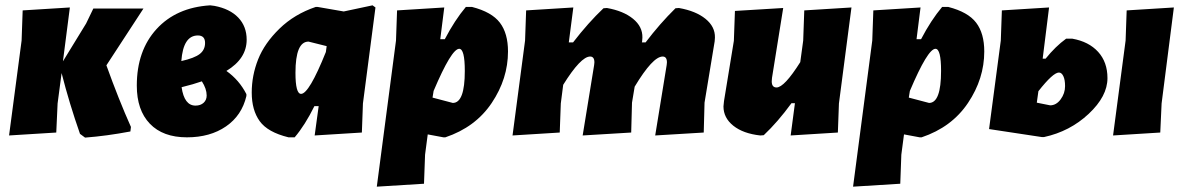

<svg xmlns="http://www.w3.org/2000/svg" viewBox="-20 -504 4438 720"><path d="M14 4 61 -352 65 -465 242 -476 216 -274 303 -416 330 -472H518L379 -259Q425 -131 471 -28L469 -11Q379 6 299 12L280 -2Q240 -116 211 -230L196 -116L191 -7Z M681 11Q591 11 542 -40Q493 -91 493 -183Q493 -314 567 -395Q641 -476 768 -484L784 -482Q842 -471 873.5 -438Q905 -405 905 -355Q905 -284 829 -238Q877 -204 904 -151V-144Q887 -71 827.5 -30Q768 11 681 11ZM722 -371Q667 -371 660 -275Q709 -286 729 -301.5Q749 -317 749 -343Q749 -371 722 -371ZM755 -146Q755 -171 737 -199Q706 -188 661 -177Q671 -108 713 -108Q732 -108 743.5 -118.5Q755 -129 755 -146Z M1164 -478H1171L1269 -461L1377 -484L1388 -476L1341 -116L1337 -7L1160 4L1175 -106H1159Q1124 -35 1085 11H1062Q984 -8 954 -49.5Q924 -91 924 -157Q924 -221 948 -281.5Q972 -342 1028 -396.5Q1084 -451 1164 -478ZM1088 -231Q1088 -152 1109 -152Q1139 -152 1202 -309L1205 -331L1137 -348Q1088 -348 1088 -231Z M1646 -476 1631 -357H1648Q1685 -428 1727 -478H1750Q1824 -459 1854.5 -419Q1885 -379 1885 -311Q1885 -209 1824 -118Q1763 -27 1650 11H1643L1584 0L1574 76L1570 185L1393 196L1465 -352L1469 -465ZM1702 -321Q1673 -321 1606 -163L1602 -138L1678 -118Q1723 -118 1723 -238Q1723 -321 1702 -321Z M2130 -476 2113 -345H2129Q2186 -419 2243 -473L2256 -474Q2318 -463 2354 -433.5Q2390 -404 2389 -363L2388 -349L2387 -345H2401Q2454 -415 2513 -473L2526 -474Q2589 -463 2625.5 -433.5Q2662 -404 2661 -363L2660 -349L2622 -119L2619 -7L2437 4L2480 -260L2481 -270Q2481 -292 2465 -292Q2428 -292 2360 -179L2350 -119L2347 -7L2165 4L2208 -260L2209 -270Q2209 -292 2193 -292Q2158 -292 2092 -186L2083 -116L2079 -7L1902 4L1949 -352L1953 -465Z M2917 -474 2875 -212 2874 -199Q2874 -176 2892 -176Q2921 -176 2981 -271L2992 -352L2996 -465L3173 -476L3126 -116L3122 -7L2945 4L2961 -117H2948Q2897 -47 2844 3L2831 4Q2767 -3 2730 -32.5Q2693 -62 2693 -105L2695 -125L2732 -351L2736 -463Z M3432 -476 3417 -357H3434Q3471 -428 3513 -478H3536Q3610 -459 3640.5 -419Q3671 -379 3671 -311Q3671 -209 3610 -118Q3549 -27 3436 11H3429L3370 0L3360 76L3356 185L3179 196L3251 -352L3255 -465ZM3488 -321Q3459 -321 3392 -163L3388 -138L3464 -118Q3509 -118 3509 -238Q3509 -321 3488 -321Z M4382 -476 4336 -116 4331 -7 4154 4 4201 -352 4205 -465ZM3689 -20 3733 -352 3737 -465 3914 -476 3890 -284H3901Q3938 -330 3978 -359H4001Q4063 -348 4098 -309.5Q4133 -271 4133 -211Q4133 -143 4062.5 -77Q3992 -11 3895 10H3887ZM3951 -232Q3929 -232 3874 -162L3868 -119L3918 -109Q3941 -109 3957.5 -131.5Q3974 -154 3974 -181Q3974 -205 3967.5 -218.5Q3961 -232 3951 -232Z"/></svg>

Font: Alegreya Sans SC Black
Style: Italic
Weight: 900
Italic angle: -7°
Designer: Juan Pablo del Peral
Foundry: Huerta Tipografica
Version: Version 2.007